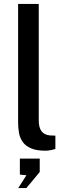

<svg xmlns="http://www.w3.org/2000/svg" viewBox="-20 -763 350 981"><path d="M212.5 7Q166.5 7 138.8 -5Q111 -17 96.5 -37.2Q82 -57.5 77.2 -83.2Q72.5 -109 72.5 -136.5V-743H178V-147.5Q178 -111.5 192.2 -92.5Q206.5 -73.5 236 -71L263 -70V-2Q250.5 2 237.2 4.5Q224 7 212.5 7ZM73 198 115 132.5 81.5 129V47.5H183V116L114.5 198Z"/></svg>

Font: Public Sans Thin Medium
Style: Regular
Weight: 500
Version: Version 2.001